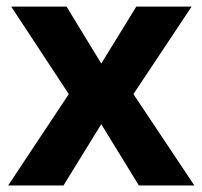

<svg xmlns="http://www.w3.org/2000/svg" viewBox="-20 -566 618 586"><path d="M189.9 -278.8 14.2 -545.9H183.1L289.1 -372.1L396 -545.9H564.9L387.2 -278.8L573.2 0H403.8L289.1 -187L173.8 0H4.9Z"/></svg>

Font: Droid Sans Thai
Style: Bold
Weight: 700
Designer: Steve Matteson
Foundry: Ascender Corporation
Version: Version 1.00